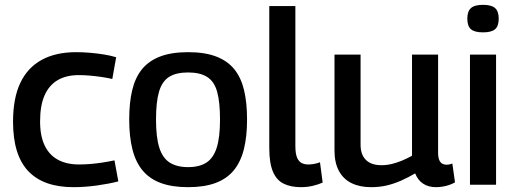

<svg xmlns="http://www.w3.org/2000/svg" viewBox="-20 -765 2131 795"><path d="M34 -261Q34 -358 64 -421.5Q94 -485 152.5 -517Q211 -549 295 -549Q323 -549 352.5 -546.5Q382 -544 410 -539.5Q438 -535 461 -528L445 -438Q423 -443 399 -446.5Q375 -450 351.5 -452Q328 -454 306 -454Q254 -454 218.5 -433Q183 -412 164.5 -370Q146 -328 146 -262Q146 -202 165 -162.5Q184 -123 220 -103.5Q256 -84 307 -84Q330 -84 354.5 -86Q379 -88 404.5 -92Q430 -96 454 -101L470 -14Q432 -4 381.5 3Q331 10 284 10Q160 10 97 -56.5Q34 -123 34 -261Z M515 -270Q515 -340 527.5 -392Q540 -444 568 -478.5Q596 -513 643 -531Q690 -549 759 -549Q828 -549 875 -531Q922 -513 950 -478.5Q978 -444 990.5 -392Q1003 -340 1003 -270Q1003 -199 989.5 -146Q976 -93 947 -58.5Q918 -24 871.5 -7Q825 10 759 10Q693 10 646.5 -7Q600 -24 571 -58.5Q542 -93 528.5 -146Q515 -199 515 -270ZM626 -270Q626 -197 639.5 -154Q653 -111 682.5 -92Q712 -73 759 -73Q806 -73 835 -92Q864 -111 877.5 -154Q891 -197 891 -270Q891 -343 879 -385.5Q867 -428 837.5 -446.5Q808 -465 759 -465Q709 -465 680 -446.5Q651 -428 638.5 -385.5Q626 -343 626 -270Z M1203 -740V-161Q1203 -129 1210 -112.5Q1217 -96 1229 -90Q1241 -84 1256 -84Q1267 -84 1279 -86Q1291 -88 1305 -93L1316 -9Q1298 -1 1275 4.5Q1252 10 1226 10Q1184 10 1154.5 -4.5Q1125 -19 1110 -54.5Q1095 -90 1095 -152V-740Z M1516 10Q1470 10 1436 -6.5Q1402 -23 1383.5 -57Q1365 -91 1365 -142V-539H1473V-165Q1473 -125 1495 -103Q1517 -81 1559 -81Q1581 -81 1602 -86Q1623 -91 1643.5 -99.5Q1664 -108 1686 -120V-539H1794V-133Q1794 -114 1798.5 -103Q1803 -92 1811 -87.5Q1819 -83 1828 -83Q1841 -83 1853 -88L1864 -10Q1854 -4 1841 0.5Q1828 5 1814 7.5Q1800 10 1785 10Q1754 10 1732 -4.5Q1710 -19 1699 -47Q1670 -30 1640.5 -17Q1611 -4 1581 3Q1551 10 1516 10Z M1980 -631Q1945 -631 1930 -644Q1915 -657 1915 -688Q1915 -718 1930 -731.5Q1945 -745 1980 -745Q2015 -745 2030 -731.5Q2045 -718 2045 -688Q2045 -657 2030 -644Q2015 -631 1980 -631ZM1926 0V-539H2034V0Z"/></svg>

Font: Georama ExtraCondensed Thin Medium
Style: Regular
Weight: 500
Version: Version 1.001